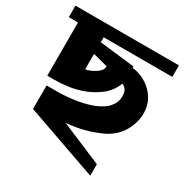

<svg xmlns="http://www.w3.org/2000/svg" viewBox="-159 -685 904 940"><g transform="rotate(30 292.5 -214.5)"><path d="M585 -492H197V-464L395 -441V-433Q425 -430 453 -417Q481 -404 503.5 -382.5Q526 -361 539.5 -332Q553 -303 553 -267Q553 -217 527 -169Q501 -121 448 -91Q353 -44 245 -36L479 63V128L73 -15V-148H149Q220 -151 271.5 -163Q323 -175 356 -193Q389 -211 405 -235Q421 -259 421 -286Q421 -312 412 -324Q403 -336 390 -341Q371 -293 334 -264Q297 -235 254 -218.5Q211 -202 168 -196.5Q125 -191 94 -191H52V-492H0V-557H585ZM281 -376 197 -398V-311L208 -313Q213 -314 225 -319Q237 -324 249 -331.5Q261 -339 270.5 -349.5Q280 -360 280 -372Z"/></g></svg>

Font: Shorif Bongobondhu ANSI V1
Style: Regular
Weight: 400
Designer: Shorif Uddin Shishir, Shorif art & Design, e-mail : shorifart@gmail.com, facebook : Shorif2001
Foundry: Lipighor Font Foundry
Version: Designed by Shorif Uddin Shishir | Developed by Niladri Shek